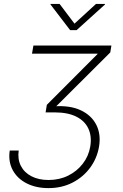

<svg xmlns="http://www.w3.org/2000/svg" viewBox="-20 -780 636 993"><path d="M230.5 192.9Q166.5 192.9 118.2 168.5Q69.8 144 45.9 99.9Q22 55.7 30.3 -1.5H76.7Q70.3 43.5 87.9 77.9Q105.5 112.3 142.6 131.6Q179.7 150.9 231.4 150.9Q287.1 150.9 332.8 128.2Q378.4 105.5 408.4 66.4Q438.5 27.3 446.8 -22Q455.6 -75.2 437 -115Q418.5 -154.8 374.5 -176.8Q330.6 -198.7 263.7 -198.7H215.8L222.2 -237.8L484.4 -500.5L484.9 -502.4H145.5L152.8 -544.4H556.2L550.3 -508.8L258.3 -217.8L260.3 -230Q341.3 -235.8 397 -210Q452.6 -184.1 477.8 -135Q502.9 -85.9 492.2 -21.5Q481.9 38.6 446.3 87.2Q410.6 135.7 355.2 164.3Q299.8 192.9 230.5 192.9ZM288.1 -759.8 365.2 -657.7 476.6 -759.8H523.4L522.9 -756.8L376 -624H342.8L241.2 -756.8L241.7 -759.8Z"/></svg>

Font: Inter 17pt ExtraLight
Style: Italic
Weight: 250
Italic angle: -9.3988°
Version: Version 4.001;git-66647c0bb